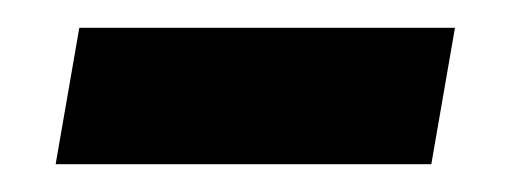

<svg xmlns="http://www.w3.org/2000/svg" viewBox="-20 -339 373 138"><path d="M20 -221 37 -319H307L290 -221Z"/></svg>

Font: Archivo VF Beta
Style: Italic
Weight: 400
Italic angle: -10°
Designer: Hector Gatti
Foundry: Omnibus-Type
Version: Version 1.002